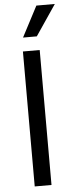

<svg xmlns="http://www.w3.org/2000/svg" viewBox="-62 -970 390 1002"><g transform="rotate(-5 133.0 -469.5)"><path d="M166 0H78.1V-707H166ZM168.9 -939.5H265.6L157.2 -779.3H85Z"/></g></svg>

Font: Pretendard JP
Style: Regular
Weight: 400
Designer: Base glyphs from Inter by Rasmus Andersson; Hangeul glyphs from Noto Sans CJK(Source Han Sans) by Jang Soo-young and Kan
Foundry: Kil Hyung-jin
Version: Version 1.309